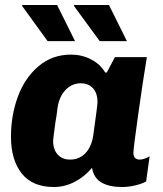

<svg xmlns="http://www.w3.org/2000/svg" viewBox="-20 -740 652 770"><path d="M402 -449H408L441 -511H569Q553 -415 534 -279.5Q515 -144 515 -127Q515 -100 541 -100Q550 -100 561 -104Q572 -108 580 -113L566 -12Q547 -2 520.5 4Q494 10 469 10Q418 10 387 -8Q356 -26 349 -67Q320 -32 280 -11Q240 10 196 10Q110 10 67 -44.5Q24 -99 24 -192Q24 -277 51.5 -352Q79 -427 134 -474Q189 -521 265 -521Q308 -521 345 -502Q382 -483 402 -449ZM211 -309Q207 -275 202 -248Q193 -181 193 -176Q193 -140 211.5 -120Q230 -100 261 -100Q298 -100 322.5 -125.5Q347 -151 354 -197Q371 -318 371 -330Q371 -367 352.5 -386.5Q334 -406 304 -406Q269 -406 243.5 -380Q218 -354 211 -309ZM281 -575H171L68 -717L70 -720H209ZM489 -575H380L276 -717L278 -720H417Z"/></svg>

Font: Chivo ExtraBold Italic
Style: Regular
Weight: 800
Italic angle: -8.05°
Designer: Hector Gatti
Foundry: Omnibus-Type
Version: Version 1.007